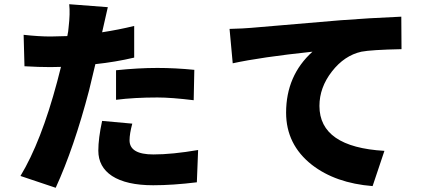

<svg xmlns="http://www.w3.org/2000/svg" viewBox="-20 -836 2040 910"><path d="M530 -503Q635 -514 726 -514Q811 -514 901 -505L898 -361Q792 -374 726 -374Q617 -374 530 -363ZM616 -563Q527 -542 432 -532L402 -407Q331 -136 244 54L77 -2Q175 -164 251 -449Q268 -513 269 -519Q252 -518 219 -518Q164 -518 96 -522L92 -671Q164 -663 220 -663Q247 -663 299 -665Q304 -688 305 -705Q313 -773 308 -816L491 -802L464 -683Q542 -695 616 -713ZM607 -250Q594 -202 594 -171Q594 -104 707 -104Q796 -104 919 -125L913 28Q799 42 706 42Q579 42 511 -2Q446 -45 446 -122Q446 -180 464 -263Z M1068 -699Q1139 -701 1170 -704L1594 -740Q1722 -750 1882 -757L1883 -603Q1739 -600 1693 -591Q1612 -573 1553 -497Q1494 -421 1494 -334Q1494 -139 1802 -121L1746 46Q1570 32 1458 -55Q1336 -151 1336 -302Q1336 -478 1461 -591Q1216 -565 1083 -536Z"/></svg>

Font: Source Han Sans CN Heavy
Style: Bold
Weight: 900
Designer: Ryoko NISHIZUKA (kana & ideographs); Paul D. Hunt (Latin, Greek & Cyrillic); Wenlong ZHANG (bopomofo); Sandoll Communica
Foundry: Adobe Systems Incorporated
Version: Version 1.000;PS 1;hotconv 1.0.78;makeotf.lib2.5.61930